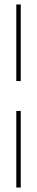

<svg xmlns="http://www.w3.org/2000/svg" viewBox="-20 -740 166 860"><path d="M53 -377V-720H73V-377ZM53 100V-243H73V100Z"/></svg>

Font: DM Sans 36pt Thin
Style: Regular
Weight: 250
Designer: Colophon Foundry, Jonny Pinhorn
Foundry: Colophon Foundry
Version: Version 4.004;gftools[0.9.30]